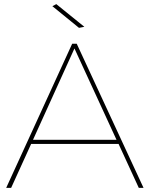

<svg xmlns="http://www.w3.org/2000/svg" viewBox="-20 -911 726 931"><path d="M253 -891 389 -781 363 -776 234 -881ZM653 0 555 -213H131L34 0H10L330 -699H352L676 0ZM140 -233H545L341 -676Z"/></svg>

Font: TypoPRO Montserrat
Style: Regular
Weight: 250
Designer: Julieta Ulanovsky
Foundry: Julieta Ulanovsky
Version: Version 6.001